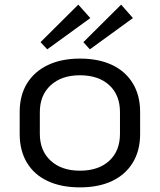

<svg xmlns="http://www.w3.org/2000/svg" viewBox="-20 -801 690 829"><path d="M325 8Q244 8 185.5 -19.5Q127 -47 96 -99Q65 -151 65 -222V-318Q65 -389 96.5 -440.5Q128 -492 186.5 -520Q245 -548 325 -548Q406 -548 464 -520.5Q522 -493 553.5 -441Q585 -389 585 -318V-222Q585 -151 553.5 -99Q522 -47 464 -19.5Q406 8 325 8ZM325 -64Q405 -64 451.5 -106.5Q498 -149 498 -223V-317Q498 -391 451.5 -433.5Q405 -476 325 -476Q246 -476 199 -433Q152 -390 152 -317V-223Q152 -150 199 -107Q246 -64 325 -64ZM370 -723 184 -588 155 -619 318 -781ZM554 -723 368 -588 340 -619 503 -781Z"/></svg>

Font: Pathway Extreme
Style: Regular
Weight: 400
Designer: Eduardo Rodriguez Tunni
Foundry: Eduardo Rodriguez Tunni
Version: Version 1.001;gftools[0.9.26]